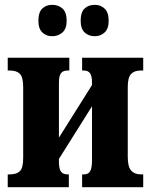

<svg xmlns="http://www.w3.org/2000/svg" viewBox="-20 -775 625 795"><path d="M139 -689Q139 -724 155 -739.5Q171 -755 196 -755Q222 -755 239 -739.5Q256 -724 256 -689Q256 -656 238.5 -640.5Q221 -625 196 -625Q172 -625 155.5 -640.5Q139 -656 139 -689ZM314 -689Q314 -724 330 -739.5Q346 -755 373 -755Q397 -755 413.5 -739Q430 -723 430 -689Q430 -656 413 -640.5Q396 -625 373 -625Q347 -625 330.5 -640.5Q314 -656 314 -689ZM12 -53H21Q49 -53 62.5 -66.5Q76 -80 76 -121V-415Q76 -455 62.5 -469Q49 -483 21 -483H12V-536H267V-483H260Q241 -483 232.5 -472Q224 -461 224 -431V-205L361 -423V-433Q361 -460 353 -471.5Q345 -483 327 -483H320V-536H573V-483H563Q536 -483 522.5 -468.5Q509 -454 509 -414V-125Q509 -85 523 -69Q537 -53 563 -53H573V0H320V-53H328Q346 -53 353.5 -66.5Q361 -80 361 -112V-335L224 -117V-107Q224 -76 232.5 -64.5Q241 -53 259 -53H265V0H12Z"/></svg>

Font: Noto Serif CondExtraBold
Style: Regular
Weight: 800
Width: 3
Designer: Monotype Design Team
Foundry: Monotype Imaging Inc.
Version: Version 1.001